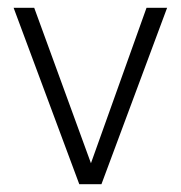

<svg xmlns="http://www.w3.org/2000/svg" viewBox="-20 -474 465 494"><path d="M241 0H184L15 -454H68L214 -54L357 -454H410Z"/></svg>

Font: Tajawal Light
Style: Regular
Weight: 300
Designer: Boutros Fonts
Foundry: Created by Boutros International 2017
Version: Version 1.700